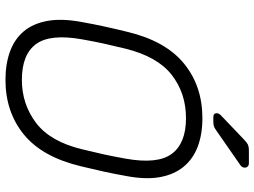

<svg xmlns="http://www.w3.org/2000/svg" viewBox="-134 -786 930 702"><g transform="rotate(90 331.0 -435.0)"><path d="M272 10Q214 10 168.5 -6.5Q123 -23 94.5 -57Q66 -91 56.5 -143Q47 -195 60 -266Q68 -311 76.5 -350Q85 -389 96 -434Q129 -574 211.5 -642Q294 -710 412 -710Q471 -710 516 -693Q561 -676 589.5 -641.5Q618 -607 627.5 -555.5Q637 -504 624 -434Q616 -389 607.5 -350Q599 -311 588 -266Q554 -124 471.5 -57Q389 10 272 10ZM272 -50Q361 -50 429.5 -102Q498 -154 526 -271Q537 -316 544.5 -350Q552 -384 560 -429Q581 -546 542.5 -598Q504 -650 412 -650Q321 -650 254 -598Q187 -546 158 -429Q147 -384 139.5 -350Q132 -316 124 -271Q103 -154 141 -102Q179 -50 272 -50ZM408 -750Q394 -750 394 -762Q394 -770 401 -777L490 -862Q500 -872 508 -876Q516 -880 531 -880H577Q585 -880 589 -875.5Q593 -871 593 -866Q593 -855 584 -849L456 -760Q446 -753 439.5 -751.5Q433 -750 423 -750Z"/></g></svg>

Font: Rubik Light
Style: Italic
Weight: 300
Italic angle: -12°
Designer: Hubert and Fischer
Foundry: Hubert and Fischer
Version: Version 2.300;gftools[0.9.30]